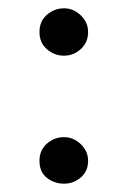

<svg xmlns="http://www.w3.org/2000/svg" viewBox="-20 -441 303 462"><path d="M134 -307Q111 -307 93 -322.5Q75 -338 75 -364Q75 -390 93 -405.5Q111 -421 134 -421Q157 -421 174.5 -404Q192 -387 192 -364Q192 -339 174.5 -323Q157 -307 134 -307ZM134 1Q111 1 93 -13Q75 -27 75 -54Q75 -80 93 -95.5Q111 -111 134 -111Q157 -111 174.5 -94Q192 -77 192 -54Q192 -29 174.5 -14Q157 1 134 1Z"/></svg>

Font: Mulat Addis
Style: Regular
Weight: 400
Designer: Fasil fikreab
Version: Version 1.001; ttfautohint (v1.8.3)